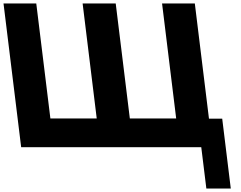

<svg xmlns="http://www.w3.org/2000/svg" viewBox="-54 -845 1383 1102"><path d="M501.2 -165H235.2L154.2 -825H-33.8L67.5 0H1101.2L1130.4 237.2H1270.6L1221.4 -164H1145.4L1064.2 -825H876.2L957.2 -165H691.2L610.2 -825H420.2Z"/></svg>

Font: Hussar
Style: BdOpOblOne
Weight: 700
Foundry: Cannot Into Space Fonts
Version: Version 2.00